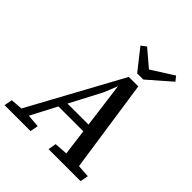

<svg xmlns="http://www.w3.org/2000/svg" viewBox="-265 -1034 1188 1188"><g transform="rotate(45 329.0 -440.0)"><path d="M-31 0 -21 -53 81 -61H105L206 -53L196 0ZM25 0 389 -667H472L570 0H458L382 -583H384L347 -491L90 0ZM192 -230 201 -282H478L474 -230ZM354 0 363 -53 486 -61H530L644 -53L634 0ZM336 -880 468 -768H414L590 -880L614 -850L464 -719H410L303 -855Z"/></g></svg>

Font: Source Serif 4 Medium
Style: Italic
Weight: 500
Italic angle: -12°
Designer: Frank Grießhammer
Foundry: Adobe Systems Incorporated
Version: Version 4.004;hotconv 1.0.116;makeotfexe 2.5.65601